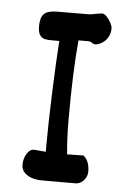

<svg xmlns="http://www.w3.org/2000/svg" viewBox="-47 -624 423 659"><g transform="rotate(5 165.0 -294.5)"><path d="M205.6 -489.7Q195.3 -383.3 195.3 -219.7Q195.3 -149.9 200.7 -96.7L236.8 -97.2Q243.7 -97.7 256.8 -97.7Q267.1 -89.8 272.7 -76.2Q278.3 -62.5 278.3 -44.4Q278.3 -31.7 272.2 -21.5Q266.1 -11.2 256.8 -5.6Q247.6 0 238.8 0H116.2Q105 0 89.8 -4.4Q74.7 -8.8 63 -19.5Q51.3 -30.3 51.3 -47.9Q51.3 -68.8 61.5 -85.7Q71.8 -102.5 86.4 -102.5L127 -99.1V-121.1Q127 -190.9 131.1 -303Q135.3 -415 140.1 -481.9H113.3Q99.1 -481.9 89.6 -484.1Q80.1 -486.3 73.2 -495.8Q66.4 -505.4 66.4 -525.4V-527.3Q66.4 -556.6 79.1 -569.1Q91.8 -581.5 124 -581.5L233.4 -582Q239.7 -582 258.3 -585.9Q274.9 -588.9 278.3 -588.9Q285.6 -588.9 294.2 -580.1Q302.7 -571.3 308.8 -559.8Q314.9 -548.3 314.9 -540.5Q314.9 -521.5 306.2 -508.1Q297.4 -494.6 284.9 -487.8Q272.5 -481 262.2 -481Q258.8 -481 252.7 -485.4Q246.6 -489.7 240.2 -489.7Z"/></g></svg>

Font: Dekko
Style: Regular
Weight: 400
Designer: Multiple
Foundry: Sorkin Type
Version: Version 2.001